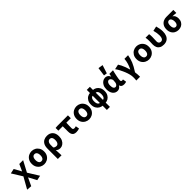

<svg xmlns="http://www.w3.org/2000/svg" viewBox="578 -3043 5444 5444"><g transform="rotate(-45 3300.0 -320.5)"><path d="M193.2 188.7 41.6 176.7 233.7 -165.3 41 -476.4 186.4 -508.1 304.6 -293.8H308.6L400.2 -496.1H552.8L378.6 -168.2L580.3 156.9L435.3 188.7L308.6 -48.3H304.6Z M900 12Q834.5 12 777.8 -18.7Q721 -49.5 686 -107.5Q650.9 -165.6 650.9 -247.9Q650.9 -330.4 686 -388.5Q721 -446.7 777.8 -477.4Q834.5 -508.1 900 -508.1Q965.5 -508.1 1022.2 -477.4Q1079 -446.7 1114 -388.5Q1149.1 -330.4 1149.1 -247.9Q1149.1 -165.6 1114 -107.5Q1079 -49.5 1022.2 -18.7Q965.5 12 900 12ZM900 -106.6Q933.1 -106.6 954.9 -123.9Q976.6 -141.2 987.5 -173.1Q998.4 -205 998.4 -247.9Q998.4 -290.8 987.5 -322.8Q976.6 -354.7 954.9 -372.1Q933.1 -389.5 900 -389.5Q866.9 -389.5 845.2 -372.1Q823.6 -354.7 812.6 -322.8Q801.6 -290.8 801.6 -247.9Q801.6 -205 812.6 -173.1Q823.6 -141.2 845.2 -123.9Q866.9 -106.6 900 -106.6Z M1272.1 176.7V-237.2Q1272.1 -331.5 1304.1 -391.3Q1336 -451 1391.1 -479.6Q1446.2 -508.1 1515.4 -508.1Q1626.8 -508.1 1689.9 -442Q1753.1 -376 1753.1 -255.9Q1753.1 -170.8 1722.6 -110.8Q1692.1 -50.8 1643.6 -19.4Q1595.1 12 1541.1 12Q1507.7 12 1472.6 0.4Q1437.5 -11.1 1410.5 -43.3Q1412.3 -5.2 1414.1 31.6Q1415.8 68.4 1417.5 104.3Q1419.1 140.2 1420.7 176.7ZM1506.8 -108.3Q1532.9 -108.3 1554.4 -123.4Q1575.8 -138.4 1589.1 -170.7Q1602.4 -202.9 1602.4 -254.2Q1602.4 -298.8 1592.2 -328.4Q1582.1 -358 1562 -372.9Q1542 -387.8 1510.1 -387.8Q1481.4 -387.8 1459 -371Q1436.5 -354.2 1423.7 -323.5Q1410.9 -292.8 1410.9 -250.6V-148.1Q1434.4 -122.6 1458.6 -115.5Q1482.8 -108.3 1506.8 -108.3Z M2184.7 12Q2125.6 12 2090.7 -10.4Q2055.7 -32.9 2041.1 -73.6Q2026.5 -114.3 2026.5 -169.5V-380.8H1850.2V-490.5L1924.4 -496.1H2349.8V-380.8H2170.2Q2167.6 -320.3 2166.2 -263.1Q2164.9 -206 2164.9 -163.5Q2164.9 -131.6 2180.9 -119.1Q2196.9 -106.6 2222.9 -106.6Q2238.6 -106.6 2253.6 -109.9Q2268.6 -113.1 2288.8 -119.6L2308 -9.5Q2281.7 -0.6 2250.6 5.7Q2219.5 12 2184.7 12Z M2700 12Q2634.5 12 2577.8 -18.7Q2521 -49.5 2486 -107.5Q2450.9 -165.6 2450.9 -247.9Q2450.9 -330.4 2486 -388.5Q2521 -446.7 2577.8 -477.4Q2634.5 -508.1 2700 -508.1Q2765.5 -508.1 2822.2 -477.4Q2879 -446.7 2914 -388.5Q2949.1 -330.4 2949.1 -247.9Q2949.1 -165.6 2914 -107.5Q2879 -49.5 2822.2 -18.7Q2765.5 12 2700 12ZM2700 -106.6Q2733.1 -106.6 2754.9 -123.9Q2776.6 -141.2 2787.5 -173.1Q2798.4 -205 2798.4 -247.9Q2798.4 -290.8 2787.5 -322.8Q2776.6 -354.7 2754.9 -372.1Q2733.1 -389.5 2700 -389.5Q2666.9 -389.5 2645.2 -372.1Q2623.6 -354.7 2612.6 -322.8Q2601.6 -290.8 2601.6 -247.9Q2601.6 -205 2612.6 -173.1Q2623.6 -141.2 2645.2 -123.9Q2666.9 -106.6 2700 -106.6Z M3253.8 8.3Q3195 7.6 3142.5 -22.3Q3090 -52.2 3057.6 -109Q3025.2 -165.9 3025.2 -248.3Q3025.2 -330.8 3057.6 -387.5Q3090 -444.2 3142.5 -473.9Q3195 -503.7 3253.8 -504.4L3245.7 -393.9Q3218.7 -393.9 3197.8 -376.8Q3176.8 -359.7 3165.4 -327.8Q3154 -295.8 3154 -248.3Q3154 -200.9 3165.4 -168.6Q3176.8 -136.4 3197.8 -119.8Q3218.7 -103.2 3245.7 -102.2ZM3346.2 8.3 3354.3 -102.2Q3382.3 -103.2 3402.7 -119.8Q3423.2 -136.4 3434.6 -168.6Q3446 -200.9 3446 -248.3Q3446 -295.8 3434.6 -327.8Q3423.2 -359.7 3402.7 -376.8Q3382.3 -393.9 3354.3 -393.9L3346.2 -504.4Q3405.8 -503.7 3457.9 -473.9Q3510 -444.2 3542.4 -387.5Q3574.8 -330.8 3574.8 -248.3Q3574.8 -165.9 3542.4 -109Q3510 -52.2 3457.9 -22.3Q3405.8 7.6 3346.2 8.3ZM3238.4 176.8V-627.8H3361.6V176.8Z M3838 12Q3749.5 12 3695.7 -56.6Q3642 -125.1 3642 -245.6Q3642 -328.1 3671.8 -386.7Q3701.7 -445.3 3749.1 -476.7Q3796.4 -508.1 3849.9 -508.1Q3879.3 -508.1 3905.1 -498.6Q3930.8 -489 3953.2 -467.6Q3975.5 -446.3 3991.6 -409.2H3995.3L4011 -496.1H4156.4Q4146.4 -453.2 4135.1 -405Q4123.9 -356.8 4114.2 -309.3Q4104.4 -261.9 4098.1 -221.2Q4091.8 -180.5 4091.8 -152.4Q4091.8 -127.6 4105.5 -117.1Q4119.1 -106.6 4139.8 -106.6Q4147.1 -106.6 4155.4 -108.3Q4163.7 -110 4172.3 -113L4190 -4.6Q4176.4 1.7 4154.7 6.9Q4133 12 4103.2 12Q4051.5 12 4020 -6.6Q3988.6 -25.2 3975.5 -70.3H3971.8Q3921.7 12 3838 12ZM3872.9 -108.3Q3894 -108.3 3913.1 -122.7Q3932.2 -137 3944.8 -161.4Q3957.4 -185.8 3959.7 -215.2L3966.1 -301.3Q3959 -323.2 3949 -339.7Q3939 -356.2 3927.4 -366.5Q3915.9 -376.8 3903.9 -382.3Q3891.9 -387.8 3880.8 -387.8Q3859 -387.8 3838.9 -373.4Q3818.8 -359 3805.7 -328Q3792.6 -296.9 3792.6 -247.2Q3792.6 -175.5 3814.3 -141.9Q3836 -108.3 3872.9 -108.3ZM3971.8 -558.4 3873.6 -572.6 3908.6 -830 4052 -808.5Z M4418.1 176.7Q4420.7 156.2 4422.5 138Q4424.2 119.9 4424.6 97.4Q4425 74.9 4425 40.7Q4425 -5.9 4409 -70.5Q4393 -135.2 4364.4 -207.1Q4335.9 -279.1 4299.1 -349.1Q4262.2 -419.2 4220.6 -476.4L4370.5 -508.1Q4394.7 -474.4 4420.7 -421.4Q4446.7 -368.5 4471.6 -302.9Q4496.5 -237.4 4515 -166.2H4519Q4559.3 -246.1 4584.2 -326.3Q4609 -406.6 4615.5 -496.1H4761.2Q4749.8 -432.7 4734.8 -377.7Q4719.8 -322.7 4697.3 -267.5Q4674.9 -212.3 4640.7 -150.8Q4606.6 -89.3 4557.1 -12.8Q4565.4 33.8 4567.7 84.2Q4570 134.7 4570 176.7Z M5100 12Q5034.5 12 4977.8 -18.7Q4921 -49.5 4886 -107.5Q4850.9 -165.6 4850.9 -247.9Q4850.9 -330.4 4886 -388.5Q4921 -446.7 4977.8 -477.4Q5034.5 -508.1 5100 -508.1Q5165.5 -508.1 5222.2 -477.4Q5279 -446.7 5314 -388.5Q5349.1 -330.4 5349.1 -247.9Q5349.1 -165.6 5314 -107.5Q5279 -49.5 5222.2 -18.7Q5165.5 12 5100 12ZM5100 -106.6Q5133.1 -106.6 5154.9 -123.9Q5176.6 -141.2 5187.5 -173.1Q5198.4 -205 5198.4 -247.9Q5198.4 -290.8 5187.5 -322.8Q5176.6 -354.7 5154.9 -372.1Q5133.1 -389.5 5100 -389.5Q5066.9 -389.5 5045.2 -372.1Q5023.6 -354.7 5012.6 -322.8Q5001.6 -290.8 5001.6 -247.9Q5001.6 -205 5012.6 -173.1Q5023.6 -141.2 5045.2 -123.9Q5066.9 -106.6 5100 -106.6Z M5694 12Q5615.9 12 5565.9 -16.5Q5515.9 -45 5492.6 -95.4Q5469.3 -145.8 5469.3 -211.4Q5469.3 -244.7 5471.3 -277.5Q5473.3 -310.4 5473.3 -343.5Q5473.3 -373.3 5471.5 -414.3Q5469.8 -455.2 5462.3 -496.1H5604.4Q5610.2 -471.1 5612 -439.9Q5613.7 -408.6 5613.7 -373.6Q5613.7 -345.1 5610.7 -295.3Q5607.7 -245.4 5607.7 -199.2Q5607.7 -169 5619 -148.4Q5630.3 -127.7 5650.1 -117.2Q5670 -106.6 5694.4 -106.6Q5725.8 -106.6 5746.9 -123.4Q5768.1 -140.2 5779.3 -175.3Q5790.4 -210.4 5790.4 -264.8Q5790.4 -310.1 5782.9 -361.7Q5775.4 -413.2 5757.6 -476.7L5899.7 -508.1Q5915.4 -451.2 5926.6 -391.4Q5937.8 -331.6 5937.8 -272.1Q5937.8 -184.2 5910.1 -120.5Q5882.4 -56.7 5828.1 -22.4Q5773.8 12 5694 12Z M6284.1 12Q6219.3 12 6165.4 -17.3Q6111.4 -46.6 6079.2 -103.3Q6046.9 -159.9 6046.9 -242.2Q6046.9 -328.1 6081.8 -384.5Q6116.7 -441 6172.7 -468.6Q6228.8 -496.1 6291.1 -496.1H6576.2V-375.5Q6535.7 -380.1 6504.5 -382.9Q6473.3 -385.6 6434.3 -386.4V-382.4Q6472.6 -361.5 6492.9 -318.6Q6513.2 -275.7 6513.2 -219.2Q6513.2 -147.6 6484 -95.9Q6454.8 -44.2 6403.2 -16.1Q6351.5 12 6284.1 12ZM6285.8 -106.6Q6313.4 -106.6 6332.8 -121.7Q6352.3 -136.7 6362.7 -165.1Q6373.2 -193.5 6373.2 -234Q6373.2 -273.5 6363.3 -306.1Q6353.3 -338.7 6334.1 -358.1Q6314.8 -377.5 6286.1 -377.5Q6259.3 -377.5 6239.2 -363.7Q6219.1 -349.9 6208.3 -320Q6197.6 -290.2 6197.6 -242.2Q6197.6 -199.3 6208.2 -168.8Q6218.9 -138.4 6238.9 -122.5Q6259 -106.6 6285.8 -106.6Z"/></g></svg>

Font: Source Code Pro ExtraLight
Style: Regular
Weight: 200
Monospace: yes
Designer: Paul D. Hunt, Teo Tuominen
Foundry: Adobe
Version: Version 1.026;hotconv 1.1.0;makeotfexe 2.6.0